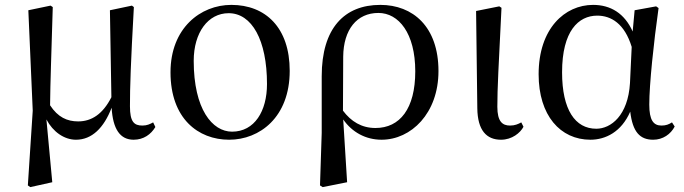

<svg xmlns="http://www.w3.org/2000/svg" viewBox="-20 -557 2802 786"><path d="M291 15C356 15 405 -33 437 -116C442 -28 472 15 527 15C568 15 598 -7 616 -37L607 -56C594 -49 582 -43 563 -43C529 -43 512 -58 512 -122C512 -200 515 -295 528 -528L520 -534L430 -515L436 -159C401 -90 355 -60 300 -60C255 -60 217 -77 185 -126C186 -224 190 -323 196 -528L187 -534L96 -515L114 -104L94 202L104 209L194 189L170 -68C197 -17 243 15 291 15Z M918 15C1043 15 1166 -77 1166 -267C1166 -444 1067 -537 927 -537C801 -537 678 -442 678 -261C678 -72 791 15 918 15ZM930 -18C849 -18 773 -110 773 -308C773 -424 832 -503 916 -503C1011 -503 1073 -393 1073 -213C1073 -102 1022 -18 930 -18Z M1290 202 1301 209 1401 189 1385 -68C1421 -16 1477 15 1542 15C1663 15 1775 -93 1775 -266C1775 -448 1670 -537 1537 -537C1390 -537 1297 -442 1297 -245V-13ZM1384 -104 1385 -325C1386 -436 1441 -504 1529 -504C1612 -504 1680 -421 1680 -265C1680 -112 1617 -33 1517 -33C1460 -33 1417 -60 1384 -104Z M2031 15C2076 15 2110 -13 2123 -38L2114 -56C2101 -49 2088 -43 2068 -43C2037 -43 2016 -59 2016 -120C2016 -196 2021 -284 2033 -525L2024 -531L1929 -512L1934 -114C1935 -23 1972 15 2031 15Z M2397 15C2459 15 2524 -17 2560 -100C2570 -16 2600 15 2654 15C2694 15 2726 -8 2742 -39L2731 -56C2718 -48 2707 -43 2688 -43C2655 -43 2638 -65 2638 -129C2638 -211 2656 -383 2676 -524L2666 -531L2578 -515L2570 -428C2537 -502 2480 -537 2408 -537C2292 -537 2185 -440 2185 -253C2185 -84 2274 15 2397 15ZM2566 -365 2559 -217C2551 -84 2481 -30 2421 -30C2335 -30 2281 -107 2281 -261C2281 -430 2348 -493 2425 -493C2482 -493 2537 -460 2566 -365Z"/></svg>

Font: Noto Serif HK Medium
Style: Regular
Weight: 500
Designer: Ryoko NISHIZUKA 西塚涼子 (kana & ideographs); Frank Grießhammer (Latin, Greek & Cyrillic); Wenlong ZHANG 张文龙 (bopomofo); San
Foundry: Adobe
Version: Version 2.001;hotconv 1.1.0;makeotfexe 2.6.0